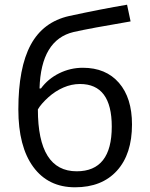

<svg xmlns="http://www.w3.org/2000/svg" viewBox="-20 -786 636 816"><path d="M299 10Q413 10 477 -60.5Q541 -131 541 -257Q541 -370 485.5 -434Q430 -498 332 -498Q279 -498 231.5 -474.5Q184 -451 154 -410H148Q154 -617 293 -650Q364 -666 535 -695L520 -766Q413 -748 274 -718Q163 -693 110.5 -595.5Q58 -498 58 -321Q58 -163 121.5 -76.5Q185 10 299 10ZM141 -321Q154 -344 186 -373Q215 -399 249.5 -414Q284 -429 320 -429Q455 -429 455 -248Q455 -58 306 -58Q141 -58 141 -321Z"/></svg>

Font: OpenSansMMV
Style: Regular
Weight: 400
Designer: Steve Matteson
Foundry: Ascender Corporation
Version: Version 4.000